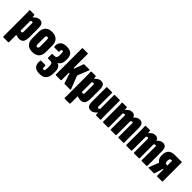

<svg xmlns="http://www.w3.org/2000/svg" viewBox="235 -1966 3440 3440"><g transform="rotate(45 1955.5 -246.0)"><path d="M258 6Q234 6 206 -1Q178 -8 155 -19V-124Q166 -119 177 -114.5Q188 -110 198 -110Q212 -110 218 -119.5Q224 -129 224 -154V-348Q224 -365 220.5 -372.5Q217 -380 204 -380Q194 -380 183.5 -372.5Q173 -365 165 -356L141 -423Q171 -456 203 -479.5Q235 -503 279 -503Q325 -503 346 -472Q367 -441 367 -371V-150Q367 -69 341 -31.5Q315 6 258 6ZM39 185Q28 185 28 172V-369Q28 -402 27.5 -431Q27 -460 25 -483Q24 -497 35 -497H137Q148 -497 149 -487Q151 -473 152.5 -450.5Q154 -428 155 -408L171 -371V172Q171 185 159 185Z M590 6Q508 6 462.5 -39Q417 -84 417 -169V-330Q417 -413 462.5 -458Q508 -503 590 -503Q673 -503 718 -458Q763 -413 763 -330V-169Q763 -84 718 -39Q673 6 590 6ZM590 -118Q606 -118 613.5 -130Q621 -142 621 -170V-328Q621 -357 613.5 -368.5Q606 -380 590 -380Q574 -380 566.5 -368.5Q559 -357 559 -328V-170Q559 -142 566.5 -130Q574 -118 590 -118Z M957 191Q867 191 829.5 147.5Q792 104 801 17Q803 3 812 3H917Q931 3 929 17Q927 56 932.5 71Q938 86 957 86Q974 86 980.5 71.5Q987 57 987 21V-43Q987 -79 974 -95.5Q961 -112 930 -112H874Q870 -112 866.5 -116Q863 -120 863 -125V-213Q863 -218 866.5 -222Q870 -226 874 -226H923Q952 -226 965.5 -243.5Q979 -261 979 -298V-351Q979 -377 973 -387.5Q967 -398 953 -398Q938 -398 932.5 -385.5Q927 -373 929 -346Q930 -341 926.5 -337Q923 -333 919 -333H812Q802 -333 801 -348Q795 -421 834.5 -462Q874 -503 957 -503Q1040 -503 1081 -466Q1122 -429 1122 -354V-311Q1122 -263 1102.5 -228Q1083 -193 1049 -178V-176Q1087 -166 1108.5 -132.5Q1130 -99 1130 -47V-1Q1130 96 1089 143.5Q1048 191 957 191Z M1553 -16Q1559 0 1544 0H1409Q1399 0 1395 -10L1332 -199H1317V-13Q1317 0 1305 0H1186Q1174 0 1174 -13V-670Q1174 -683 1186 -683H1305Q1317 -683 1317 -670V-317H1333L1396 -490Q1399 -497 1408 -497H1536Q1543 -497 1544.5 -493Q1546 -489 1543 -483L1456 -266Z M1813 6Q1789 6 1761 -1Q1733 -8 1710 -19V-124Q1721 -119 1732 -114.5Q1743 -110 1753 -110Q1767 -110 1773 -119.5Q1779 -129 1779 -154V-348Q1779 -365 1775.5 -372.5Q1772 -380 1759 -380Q1749 -380 1738.5 -372.5Q1728 -365 1720 -356L1696 -423Q1726 -456 1758 -479.5Q1790 -503 1834 -503Q1880 -503 1901 -472Q1922 -441 1922 -371V-150Q1922 -69 1896 -31.5Q1870 6 1813 6ZM1594 185Q1583 185 1583 172V-369Q1583 -402 1582.5 -431Q1582 -460 1580 -483Q1579 -497 1590 -497H1692Q1703 -497 1704 -487Q1706 -473 1707.5 -450.5Q1709 -428 1710 -408L1726 -371V172Q1726 185 1714 185Z M2070 6Q2020 6 1998 -25.5Q1976 -57 1976 -126V-484Q1976 -497 1988 -497H2107Q2119 -497 2119 -484V-154Q2119 -133 2123.5 -125.5Q2128 -118 2139 -118Q2149 -118 2159.5 -124.5Q2170 -131 2179 -142L2202 -81Q2178 -42 2142.5 -18Q2107 6 2070 6ZM2207 0Q2196 0 2194 -11Q2192 -27 2190 -51.5Q2188 -76 2188 -94L2172 -128V-484Q2172 -497 2185 -497H2303Q2315 -497 2315 -484V-130Q2315 -97 2315.5 -67Q2316 -37 2318 -14Q2320 0 2308 0Z M2382 0Q2371 0 2371 -13V-368Q2371 -401 2370.5 -430.5Q2370 -460 2368 -483Q2367 -497 2378 -497H2481Q2491 -497 2492 -487Q2493 -477 2494 -462Q2495 -447 2496 -433Q2522 -463 2550 -483Q2578 -503 2618 -503Q2650 -503 2670 -489.5Q2690 -476 2699 -444Q2722 -469 2749.5 -486Q2777 -503 2811 -503Q2859 -503 2881 -472Q2903 -441 2903 -373V-13Q2903 0 2892 0H2771Q2760 0 2760 -13V-353Q2760 -368 2756 -374Q2752 -380 2742 -380Q2734 -380 2725 -375.5Q2716 -371 2709 -362V-13Q2709 0 2697 0H2577Q2566 0 2566 -13V-353Q2566 -368 2561.5 -374Q2557 -380 2547 -380Q2539 -380 2530.5 -375.5Q2522 -371 2514 -362V-13Q2514 0 2502 0Z M2970 0Q2959 0 2959 -13V-368Q2959 -401 2958.5 -430.5Q2958 -460 2956 -483Q2955 -497 2966 -497H3069Q3079 -497 3080 -487Q3081 -477 3082 -462Q3083 -447 3084 -433Q3110 -463 3138 -483Q3166 -503 3206 -503Q3238 -503 3258 -489.5Q3278 -476 3287 -444Q3310 -469 3337.5 -486Q3365 -503 3399 -503Q3447 -503 3469 -472Q3491 -441 3491 -373V-13Q3491 0 3480 0H3359Q3348 0 3348 -13V-353Q3348 -368 3344 -374Q3340 -380 3330 -380Q3322 -380 3313 -375.5Q3304 -371 3297 -362V-13Q3297 0 3285 0H3165Q3154 0 3154 -13V-353Q3154 -368 3149.5 -374Q3145 -380 3135 -380Q3127 -380 3118.5 -375.5Q3110 -371 3102 -362V-13Q3102 0 3090 0Z M3535 0Q3523 0 3528 -16L3573 -130Q3580 -148 3586.5 -165.5Q3593 -183 3600 -199V-200Q3571 -218 3554.5 -248.5Q3538 -279 3538 -331Q3538 -415 3578 -456Q3618 -497 3706 -497H3872Q3883 -497 3883 -485V-13Q3883 0 3872 0H3752Q3740 0 3740 -13V-171H3727L3677 -13Q3673 0 3662 0ZM3718 -268H3740V-390H3720Q3698 -390 3689 -374.5Q3680 -359 3680 -327Q3680 -296 3690 -282Q3700 -268 3718 -268Z"/></g></svg>

Font: Sofia Sans Extra Condensed Black
Style: Regular
Weight: 900
Designer: Botio Nikoltchev, Ani Petrova
Foundry: lettersoup
Version: Version 4.101